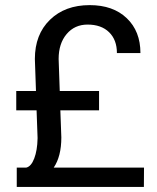

<svg xmlns="http://www.w3.org/2000/svg" viewBox="-20 -741 621 761"><path d="M219.2 -303.7H372.6V-380.4H216.8L212.4 -507.3Q212.4 -568.4 244.1 -606Q275.9 -643.6 327.1 -643.6Q381.3 -643.6 412.4 -613.3Q443.4 -583 443.4 -530.8H536.6Q536.6 -617.2 482.4 -668.9Q428.2 -720.7 335.4 -720.7Q237.8 -720.7 178 -662.6Q118.2 -604.5 118.2 -507.3L122.6 -380.4H44.4V-303.7H125L128.9 -195.8V-191.9Q127.9 -145 115.7 -113Q103.5 -81.1 84 -76.7H46.4V0H550.3L550.8 -76.7H192.9Q223.1 -121.1 223.1 -196.3Z"/></svg>

Font: FAU Chimera
Style: Regular
Weight: 400
Version: Version 1.002;hotconv 1.0.117;makeotfexe 2.5.65602